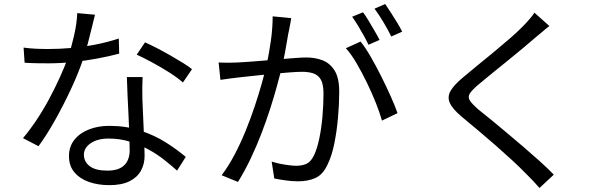

<svg xmlns="http://www.w3.org/2000/svg" viewBox="-20 -867 3040 952"><path d="M97 -631Q125 -627 156 -625.5Q187 -624 219 -624Q274 -624 332.5 -629Q391 -634 451 -645.5Q511 -657 569 -676L571 -601Q522 -588 463.5 -577Q405 -566 342.5 -559.5Q280 -553 219 -553Q192 -553 161.5 -553.5Q131 -554 102 -556ZM451 -794Q445 -770 436 -733Q427 -696 416.5 -655.5Q406 -615 394 -579Q370 -507 333 -427.5Q296 -348 254 -273Q212 -198 171 -142L94 -182Q127 -221 160.5 -271Q194 -321 223.5 -376Q253 -431 277 -484Q301 -537 317 -581Q333 -629 347 -689.5Q361 -750 363 -802ZM687 -485Q686 -454 685.5 -429.5Q685 -405 686 -377Q687 -353 688.5 -315.5Q690 -278 692 -236.5Q694 -195 695.5 -157Q697 -119 697 -94Q697 -54 679 -21Q661 12 622.5 31.5Q584 51 522 51Q467 51 422 35.5Q377 20 349.5 -12Q322 -44 322 -93Q322 -140 348.5 -173.5Q375 -207 420.5 -225Q466 -243 522 -243Q606 -243 676.5 -219.5Q747 -196 803.5 -160Q860 -124 901 -89L858 -21Q829 -47 793.5 -75Q758 -103 715 -126.5Q672 -150 623 -165Q574 -180 519 -180Q464 -180 430 -157Q396 -134 396 -100Q396 -65 425 -43Q454 -21 512 -21Q554 -21 578 -34.5Q602 -48 612.5 -70.5Q623 -93 623 -120Q623 -148 621.5 -193Q620 -238 617.5 -289.5Q615 -341 612.5 -392.5Q610 -444 609 -485ZM887 -458Q860 -482 819 -508Q778 -534 734.5 -557.5Q691 -581 658 -596L699 -657Q726 -645 759 -628Q792 -611 825 -592Q858 -573 886.5 -555.5Q915 -538 932 -524Z M1424 -777Q1422 -763 1419 -747.5Q1416 -732 1413 -717Q1409 -700 1404 -669Q1399 -638 1392.5 -603.5Q1386 -569 1379 -537Q1368 -495 1353.5 -441.5Q1339 -388 1319.5 -327.5Q1300 -267 1276 -204.5Q1252 -142 1223 -81Q1194 -20 1160 35L1079 2Q1113 -43 1143 -100Q1173 -157 1198 -218.5Q1223 -280 1243 -340Q1263 -400 1277.5 -451.5Q1292 -503 1300 -540Q1314 -599 1323 -664Q1332 -729 1332 -786ZM1768 -661Q1792 -631 1818.5 -585Q1845 -539 1870.5 -488Q1896 -437 1917.5 -389Q1939 -341 1951 -306L1874 -269Q1863 -308 1843.5 -357Q1824 -406 1799.5 -456.5Q1775 -507 1748.5 -552.5Q1722 -598 1695 -628ZM1064 -557Q1088 -556 1109 -556Q1130 -556 1154 -557Q1176 -558 1211.5 -560.5Q1247 -563 1288 -566.5Q1329 -570 1370 -573.5Q1411 -577 1445 -579.5Q1479 -582 1499 -582Q1544 -582 1580.5 -567.5Q1617 -553 1639.5 -516.5Q1662 -480 1662 -412Q1662 -353 1656 -284.5Q1650 -216 1637.5 -154.5Q1625 -93 1604 -51Q1581 -1 1544 15.5Q1507 32 1458 32Q1429 32 1396.5 27.5Q1364 23 1340 18L1327 -66Q1348 -59 1371 -54.5Q1394 -50 1415 -47.5Q1436 -45 1449 -45Q1477 -45 1499 -54.5Q1521 -64 1537 -97Q1553 -131 1563.5 -182Q1574 -233 1579 -291Q1584 -349 1584 -403Q1584 -449 1571 -472Q1558 -495 1534 -503Q1510 -511 1478 -511Q1453 -511 1410 -507.5Q1367 -504 1318 -499.5Q1269 -495 1227.5 -490Q1186 -485 1163 -483Q1145 -481 1118.5 -477.5Q1092 -474 1073 -471ZM1780 -806Q1793 -789 1807.5 -764.5Q1822 -740 1837 -714.5Q1852 -689 1862 -669L1807 -645Q1798 -665 1784 -690Q1770 -715 1755 -740Q1740 -765 1726 -784ZM1890 -847Q1903 -828 1919 -803Q1935 -778 1950 -753.5Q1965 -729 1974 -710L1920 -686Q1904 -719 1881 -757.5Q1858 -796 1837 -824Z M2704 -738Q2688 -726 2668 -708.5Q2648 -691 2635 -681Q2609 -658 2572 -627.5Q2535 -597 2494 -563.5Q2453 -530 2415 -499.5Q2377 -469 2349 -445Q2319 -419 2309 -402.5Q2299 -386 2309.5 -369Q2320 -352 2352 -324Q2380 -302 2416 -272.5Q2452 -243 2492.5 -209Q2533 -175 2575 -139Q2617 -103 2656 -68Q2695 -33 2726 -1L2655 65Q2624 29 2586 -8Q2560 -35 2521 -71Q2482 -107 2437.5 -146Q2393 -185 2349.5 -221.5Q2306 -258 2271 -287Q2223 -327 2210 -357.5Q2197 -388 2215 -418Q2233 -448 2278 -485Q2306 -509 2345.5 -541Q2385 -573 2428 -608.5Q2471 -644 2509.5 -677.5Q2548 -711 2573 -737Q2588 -752 2604.5 -771Q2621 -790 2630 -804Z"/></svg>

Font: Noto Sans JP Thin
Style: Regular
Weight: 400
Version: Version 2.004-H2;hotconv 1.0.118;makeotfexe 2.5.65603